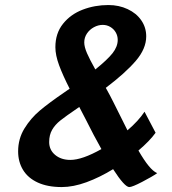

<svg xmlns="http://www.w3.org/2000/svg" viewBox="-20 -738 691 770"><path d="M535.2 -134.3Q558.1 -94.7 576.2 -72.8Q594.2 -50.8 610.4 -43.5Q590.8 -29.8 550.5 -8.8Q510.3 12.2 498.5 12.2Q480 12.2 433.6 -59.6Q380.4 -26.9 327.1 -7.3Q273.9 12.2 227.5 12.2Q170.9 12.2 131.6 -5.9Q92.3 -23.9 72.5 -56.4Q52.7 -88.9 52.7 -130.9Q52.7 -181.6 78.1 -222.9Q103.5 -264.2 140.1 -294.9Q176.8 -325.7 236.8 -366.7L259.3 -382.3Q231.9 -436 217 -476.3Q202.1 -516.6 202.1 -548.8Q202.1 -604.5 232.7 -642.6Q263.2 -680.7 311.5 -699.2Q359.9 -717.8 414.6 -717.8Q457 -717.8 491.9 -701.4Q526.9 -685.1 546.6 -656.5Q566.4 -627.9 566.4 -592.3Q566.4 -542.5 524.4 -493.7Q482.4 -444.8 404.3 -385.7Q422.4 -353.5 434.6 -328.6L491.2 -215.3Q535.6 -253.4 559.6 -290L604 -205.6Q580.6 -172.9 535.2 -134.3ZM262.2 -96.7Q309.6 -96.7 386.7 -140.1Q356.4 -193.8 322.8 -261.2L297.9 -309.1L289.6 -303.2Q243.7 -272 222.2 -254.9Q200.7 -237.8 189 -217.3Q177.2 -196.8 177.2 -168.5Q177.2 -136.7 201.2 -116.7Q225.1 -96.7 262.2 -96.7ZM362.3 -459.5Q410.2 -498 431.2 -524.4Q452.1 -550.8 452.1 -578.1Q452.1 -594.2 444.3 -607.9Q436.5 -621.6 422.6 -629.9Q408.7 -638.2 392.1 -638.2Q374 -638.2 356.7 -628.9Q339.4 -619.6 328.6 -603.5Q317.9 -587.4 317.9 -567.9Q317.9 -549.8 329.1 -524.2Q340.3 -498.5 362.3 -459.5Z"/></svg>

Font: Lesson One
Style: Bold Italic
Weight: 700
Italic angle: -14°
Designer: But Ko, Victor Gaultney, Annie Olsen, Julie Remington, Don Collingsworth, Eric Hays, Becca Hirsbrunner
Version: Version 1.100